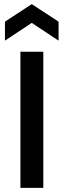

<svg xmlns="http://www.w3.org/2000/svg" viewBox="-20 -911 309 931"><path d="M79 0V-660H190V0ZM4 -714V-806L134 -891L264 -806V-714L134 -800Z"/></svg>

Font: Bricolage Grotesque 48pt Condensed ExtraBold Medium
Style: Regular
Weight: 500
Version: Version 1.000;gftools[0.9.30]